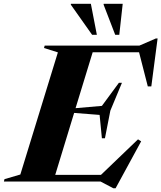

<svg xmlns="http://www.w3.org/2000/svg" viewBox="-70 -955 848 1010"><path d="M526.5 35.5 459 0H-49.5L-46.5 -12.5L37 -37L234.5 -679.5L161.5 -702.5L165 -715H663L749.5 -752.5H759L726 -500.5H707.5L661.5 -680H417.5L327.5 -386L466 -398L555.5 -519.5H571.5L510.5 -373L482 -227.5H466L454 -350.5L320 -361L220.5 -35H461L656 -222L672.5 -211.5L538 35.5ZM439.5 -772H414.5L302.5 -930.5L303 -935H408ZM557.5 -772H536L475 -930.5L475.5 -935H575.5Z"/></svg>

Font: Newsreader 72pt
Style: Bold Italic
Weight: 700
Italic angle: -17°
Designer: Hugues Gentile
Foundry: Production Type
Version: Version 1.003; ttfautohint (v1.8.3)